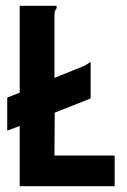

<svg xmlns="http://www.w3.org/2000/svg" viewBox="-20 -643 440 663"><path d="M48 0V-208L5 -192V-306L48 -323V-623H174Q176 -621 176 -618Q176 -614 172 -609Q168 -604 168 -588V-374L262 -412Q280 -419 293 -430V-303L169 -254L168 -106H376V0Z"/></svg>

Font: Inconsolata Condensed Black
Style: Regular
Weight: 900
Width: 3
Monospace: yes
Designer: Raph Levien, Cyreal, Brenton Simpson
Foundry: Raph Levien, Cyreal, Google
Version: Version 3.001; ttfautohint (v1.8.2.53-6de2)